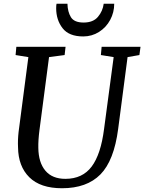

<svg xmlns="http://www.w3.org/2000/svg" viewBox="-20 -992 768 1022"><path d="M310 10Q195 10 136 -48.5Q77 -107 76 -208Q74 -246 79 -290L131 -688L63 -699L67 -743H329L324 -699L241 -688L190 -299Q183 -244 184 -205Q185 -127 221.5 -83.5Q258 -40 328 -40Q419 -40 468 -105.5Q517 -171 534 -306L585 -688L517 -699L521 -743H728L722 -699L659 -688L609 -306Q587 -137 514.5 -63.5Q442 10 310 10ZM279 -948Q279 -965 281 -972H339Q340 -929 357.5 -900.5Q375 -872 425 -872Q476 -872 501.5 -902.5Q527 -933 532 -972H588Q588 -926 566.5 -886Q545 -846 507 -822Q469 -798 423 -798Q347 -798 313 -842Q279 -886 279 -948Z"/></svg>

Font: Koeln Type Serif
Style: Italic
Weight: 400
Italic angle: -8°
Designer: Eben Sorkin
Foundry: Eben Sorkin
Version: Version 2.002